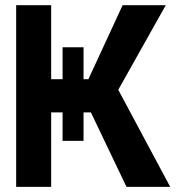

<svg xmlns="http://www.w3.org/2000/svg" viewBox="-20 -732 731 752"><path d="M225.1 -546.9H307.2V-421.9H326.3L460.2 -711.6H629.3L443.2 -380.3L646.7 0H475.5L335.9 -291.9H307.2V-180.4H225.1V-291.9H180.4V0H43.3V-711.6H180.4V-421.9H225.1Z"/></svg>

Font: Interface
Style: Bold
Weight: 700
Designer: Rasmus Andersson
Foundry: rsms
Version: Version 1.8